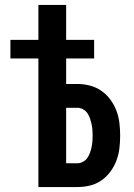

<svg xmlns="http://www.w3.org/2000/svg" viewBox="-20 -755 540 775"><path d="M135 0V-519H22V-594H135V-735H247V-594H360V-519H247V-416H293Q318 -416 343 -409.5Q368 -403 389 -388.5Q410 -374 425.5 -353Q441 -332 450 -308Q459 -284 462 -258.5Q465 -233 465 -208Q465 -182 462 -156.5Q459 -131 450 -107Q441 -83 425.5 -62Q410 -41 389 -26.5Q368 -12 343 -6Q318 0 293 0ZM247 -96H293Q304 -96 315 -102Q326 -108 332.5 -117.5Q339 -127 343 -138Q347 -149 349.5 -160.5Q352 -172 353 -184Q354 -196 354 -208Q354 -220 353 -231.5Q352 -243 349.5 -254.5Q347 -266 343 -277.5Q339 -289 332.5 -298.5Q326 -308 315 -314Q304 -320 293 -320H247Z"/></svg>

Font: Iosevka Term Curly
Style: Bold
Weight: 700
Designer: Belleve Invis
Foundry: Belleve Invis
Version: Version 32.3.0